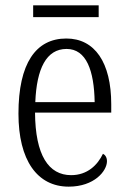

<svg xmlns="http://www.w3.org/2000/svg" viewBox="-20 -688 479 718"><path d="M104 -624H349V-668H104ZM237 10C333 10 380 -49 380 -85C380 -100 373 -109 365 -113C345 -71 307 -33 246 -33C162 -33 112 -107 111 -267H396V-298C396 -455 334 -544 228 -544C114 -544 49 -451 49 -263C49 -89 119 10 237 10ZM334 -306H112C117 -431 153 -505 229 -505C303 -505 332 -424 334 -306Z"/></svg>

Font: Noto Serif Georgian Condensed Light
Style: Regular
Weight: 300
Width: 3
Designer: Monotype Design Team, Akaki Razmadze
Foundry: Google LLC
Version: Version 2.003